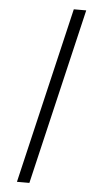

<svg xmlns="http://www.w3.org/2000/svg" viewBox="-58 -787 496 923"><g transform="rotate(5 190.0 -325.0)"><path d="M60 100 260 -750H320L120 100Z"/></g></svg>

Font: Unica One
Style: Regular
Weight: 400
Designer: Eduardo Rodriguez Tunni
Foundry: Eduardo Rodriguez Tunni
Version: Version 2.000; ttfautohint (v1.8.4.7-5d5b);gftools[0.9.23]